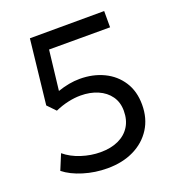

<svg xmlns="http://www.w3.org/2000/svg" viewBox="-130 -804 842 921"><g transform="rotate(-20 291.0 -343.0)"><path d="M262.5 15Q199.5 15 140.8 -3Q82 -21 44.5 -51L77 -129.5Q111.5 -100.5 160.2 -84.8Q209 -69 257.5 -69Q310.5 -69 349 -86.8Q387.5 -104.5 408.5 -137.8Q429.5 -171 429.5 -218Q429.5 -261.5 407.2 -292.8Q385 -324 346.2 -340.8Q307.5 -357.5 258.5 -357.5Q228 -357.5 195 -350.2Q162 -343 128 -328L88.5 -369L125 -698.5L504.5 -699.5V-616.5H193L169.5 -413.5Q198.5 -423.5 226.8 -428.8Q255 -434 282.5 -434Q350 -434 404.2 -408Q458.5 -382 490.2 -333Q522 -284 522 -215.5Q522 -145.5 489 -93.8Q456 -42 397.8 -13.5Q339.5 15 262.5 15Z"/></g></svg>

Font: Geologica Cursive Light
Style: Regular
Weight: 300
Designer: Sindre Bremnes, Frode Helland
Foundry: Monokrom Skriftforlag AS
Version: Version 1.010;gftools[0.9.28]